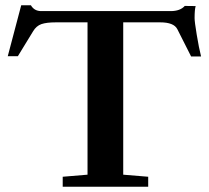

<svg xmlns="http://www.w3.org/2000/svg" viewBox="-20 -705 788 725"><path d="M216.8 0V-37.6L310.5 -45.4V-620.6H190.4Q155.8 -620.6 136.5 -614Q117.2 -607.4 105 -586.9L47.4 -492.7H9.3L60.1 -685.1H96.7Q109.4 -663.1 135.7 -663.1H624.5Q660.2 -663.1 677.7 -682.6L718.8 -682.1Q714.8 -668.9 714.8 -636.2Q714.8 -623 722.9 -573.7Q731 -524.4 739.3 -491.7H701.7L649.4 -595.2Q636.2 -620.6 585 -620.6H445.3V-45.4L539.6 -37.6V0Z"/></svg>

Font: Elstob 8pt SemiBold
Style: Regular
Weight: 600
Designer: Peter S. Baker
Version: Version 1.015